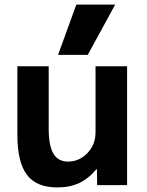

<svg xmlns="http://www.w3.org/2000/svg" viewBox="-20 -810 645 840"><path d="M231 10Q139 10 97.5 -45.5Q56 -101 56 -220V-520H193V-247Q193 -173 213.5 -138Q234 -103 278 -103Q311 -103 338.5 -120.5Q366 -138 382 -166.5Q398 -195 398 -230V-520H536V0H405L404 -70H402Q368 -29 327 -9.5Q286 10 231 10ZM364 -570H234L314 -790H484Z"/></svg>

Font: M PLUS 2 Thin
Style: Bold
Weight: 700
Version: Version 1.001